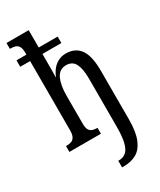

<svg xmlns="http://www.w3.org/2000/svg" viewBox="-245 -840 969 1160"><g transform="rotate(-30 239.5 -260.0)"><path d="M243 240V194H248Q277 194 297 177.5Q317 161 327.5 121Q338 81 338 10V-327Q338 -392 320 -428Q302 -464 258 -464Q211 -464 190 -420Q169 -376 169 -302V-108Q169 -78 177.5 -64Q186 -50 200.5 -45.5Q215 -41 232 -41H234V0H14V-41H21Q38 -41 52 -46Q66 -51 74.5 -66.5Q83 -82 83 -113V-594H14V-639H83V-651Q83 -681 74.5 -695.5Q66 -710 52 -714.5Q38 -719 21 -719H14V-760H169V-639H301V-594H169V-503Q169 -489 169 -474.5Q169 -460 168.5 -449Q168 -438 168 -434H171Q180 -458 196.5 -479Q213 -500 237 -513Q261 -526 292 -526Q357 -526 390.5 -479.5Q424 -433 424 -330V8Q424 97 402.5 148Q381 199 343.5 219.5Q306 240 256 240Z"/></g></svg>

Font: Noto Serif ExtraCondensed
Style: Regular
Weight: 400
Width: 2
Designer: Monotype Design Team
Foundry: Monotype Imaging Inc.
Version: Version 2.013